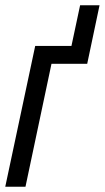

<svg xmlns="http://www.w3.org/2000/svg" viewBox="-26 -711 399 731"><path d="M-6 0 108 -536H246L279 -691H353L306 -468H170L71 0Z"/></svg>

Font: Noto Sans UI Condensed
Style: Italic
Weight: 400
Width: 3
Italic angle: -12°
Designer: Monotype Design Team
Foundry: Monotype Imaging Inc.
Version: Version 1.901